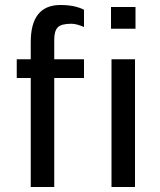

<svg xmlns="http://www.w3.org/2000/svg" viewBox="-20 -748 641 768"><path d="M222 -728Q279 -728 316 -709V-640Q286 -653 265 -653Q225 -653 211 -638.5Q197 -624 197 -590V-511H316V-436H197V0H103V-436H47V-511H103V-580Q103 -728 222 -728ZM522 -720V-633H424V-720ZM520 -511V0H426V-511Z"/></svg>

Font: Chivo
Style: Regular
Weight: 400
Designer: Hector Gatti
Foundry: Omnibus-Type
Version: Version 1.007;PS 001.007;hotconv 1.0.88;makeotf.lib2.5.64775